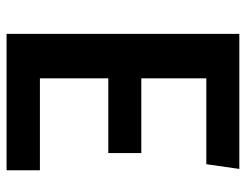

<svg xmlns="http://www.w3.org/2000/svg" viewBox="-100 -630 731 570"><g transform="rotate(90 265.0 -345.5)"><path d="M486 0H81V-691H482L468 -593H213V-400H435V-302H213V-99H486Z"/></g></svg>

Font: Trujillo Medium
Style: Regular
Weight: 500
Designer: Fira Sans original fonts by bBox Type GmbH, Carrois Corporate GbR, & Edenspiekermann AG / Changes by Cristiano Sobral
Foundry: Fira Sans original fonts by bBox Type GmbH, Carrois Corporate GbR, & Edenspiekermann AG / Changes by Cristiano Sobral
Version: Version 4.301;October 17, 2021;FontCreator 14.0.0.2814 64-bi